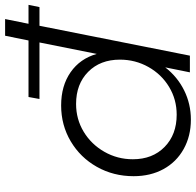

<svg xmlns="http://www.w3.org/2000/svg" viewBox="-28 -754 786 771"><g transform="rotate(-90 365.5 -369.0)"><path d="M722 -604H647L527 0H460L480 -99Q442 -50 387.5 -23Q333 4 270 4Q204 4 152 -25Q100 -54 71.5 -106Q43 -158 43 -226Q43 -307 80.5 -373.5Q118 -440 183 -478.5Q248 -517 327 -517Q406 -517 460.5 -479Q515 -441 534 -374L580 -604H353L361 -648H588L607 -742H674L655 -648H731ZM511 -281Q511 -360 462 -408.5Q413 -457 333 -457Q272 -457 221.5 -426.5Q171 -396 141 -343.5Q111 -291 111 -229Q111 -150 160.5 -101.5Q210 -53 290 -53Q351 -53 401.5 -83.5Q452 -114 481.5 -166.5Q511 -219 511 -281Z"/></g></svg>

Font: Gontserrat Light
Style: Italic
Weight: 300
Italic angle: -11.3°
Designer: Julieta Ulanovsky
Foundry: Julieta Ulanovsky
Version: Version 6.001